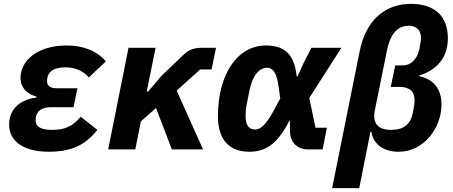

<svg xmlns="http://www.w3.org/2000/svg" viewBox="-20 -772 2343 992"><path d="M397 -169C353 -117 314 -101 248 -101C186 -101 164 -121 164 -149C164 -161 165 -166 166 -170C173 -200 198 -218 241 -218H360L380 -316H273C238 -316 223 -330 223 -353C223 -361 224 -367 226 -375C234 -405 261 -424 319 -424C369 -424 409 -406 439 -372L527 -455C481 -509 411 -537 325 -537C168 -537 86 -455 86 -369C86 -325 113 -287 169 -273L168 -268C76 -256 27 -203 27 -127C27 -49 93 12 232 12C348 12 421 -22 483 -101Z M868 0H1029L893 -304L1014 -413H1073L1096 -525H1026C982 -525 958 -517 928 -489L816 -382L745 -299H738L784 -525H644L539 0H679L708 -145L786 -214Z M1669 -112H1610L1578 -266L1744 -525H1589L1549 -447L1517 -377H1513C1501 -489 1454 -537 1353 -537C1212 -537 1106 -397 1106 -170C1106 -48 1167 12 1268 12C1350 12 1411 -24 1475 -148H1478V-99C1478 -36 1515 0 1573 0H1647ZM1298 -103C1269 -103 1249 -122 1249 -170C1249 -194 1250 -209 1255 -235L1269 -305C1286 -388 1323 -422 1360 -422C1389 -422 1409 -399 1419 -327L1428 -263L1392 -197C1352 -123 1324 -103 1298 -103Z M1696 200H1836L1894 -91H1899C1906 -34 1955 12 2039 12C2175 12 2261 -117 2261 -231C2261 -315 2219 -362 2147 -378L2148 -383C2234 -409 2294 -472 2294 -574C2294 -686 2228 -752 2104 -752C1976 -752 1872 -676 1838 -506ZM1999 -323H2044C2098 -323 2122 -298 2122 -254C2122 -240 2120 -225 2114 -193C2102 -129 2065 -101 2001 -101C1931 -101 1903 -136 1917 -204L1979 -510C1999 -610 2043 -639 2093 -639C2131 -639 2155 -615 2155 -577C2155 -563 2153 -548 2146 -516C2134 -462 2100 -434 2061 -434H2022Z"/></svg>

Font: LVC Sans
Style: Bold Italic
Weight: 700
Italic angle: -11.31°
Designer: Mike Abbink, Paul van der Laan, Pieter van Rosmalen
Foundry: Bold Monday
Version: Version 3.0